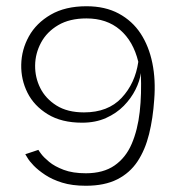

<svg xmlns="http://www.w3.org/2000/svg" viewBox="-20 -585 561 615"><path d="M255 10Q211 10 179 0Q147 -10 124.5 -25Q102 -40 88 -54.5Q74 -69 68 -79.5Q62 -90 61 -91L103 -105Q103 -104 111.5 -92.5Q120 -81 137.5 -66.5Q155 -52 184 -41Q213 -30 255 -30Q311 -30 347 -55Q383 -80 402 -124.5Q421 -169 427.5 -226.5Q434 -284 431 -351Q428 -326 414 -298Q400 -270 376.5 -246Q353 -222 319.5 -207Q286 -192 243 -192Q177 -192 133 -219Q89 -246 68 -288Q47 -330 48 -378Q49 -426 72.5 -468.5Q96 -511 142.5 -538Q189 -565 257 -565Q317 -565 360.5 -541.5Q404 -518 430.5 -477.5Q457 -437 468 -383Q479 -329 474 -266Q470 -206 457.5 -155.5Q445 -105 420.5 -68Q396 -31 355.5 -10.5Q315 10 255 10ZM249 -225Q326 -225 369.5 -271.5Q413 -318 423 -387Q407 -453 364.5 -489.5Q322 -526 257 -526Q203 -526 166.5 -504.5Q130 -483 111.5 -448.5Q93 -414 92.5 -375.5Q92 -337 109 -303Q126 -269 161 -247Q196 -225 249 -225Z"/></svg>

Font: Darker Grotesque
Style: Regular
Weight: 400
Designer: Gabriel Lam
Foundry: TypeRant
Version: Version 1.000;gftools[0.9.28]